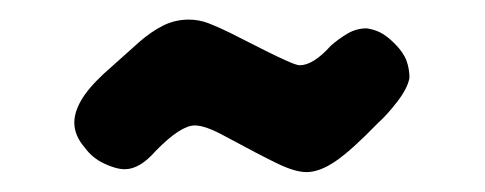

<svg xmlns="http://www.w3.org/2000/svg" viewBox="-20 -214 488 193"><path d="M206.1 -77.1Q186.5 -87.9 175.8 -87.9Q161.6 -87.9 136.7 -62.5Q120.6 -43.9 105.5 -43.9Q96.7 -43.9 84.7 -49.6Q72.8 -55.2 65.4 -65.4Q54.7 -77.6 54.7 -90.8Q54.7 -101.1 61.5 -113Q68.4 -125 84 -139.6L120.1 -171.9Q131.8 -182.1 143.8 -188.2Q155.8 -194.3 169.9 -194.3Q180.2 -194.3 190.2 -190.4Q200.2 -186.5 211.9 -180.7Q253.9 -159.2 266.1 -153.8Q277.8 -148.4 281.2 -148.4Q294.9 -148.4 312.5 -168Q320.8 -175.3 329.6 -180.4Q338.4 -185.5 348.6 -185.5Q355.5 -184.6 362.1 -181.4Q368.7 -178.2 377 -169.9Q385.7 -161.1 388.7 -152.8Q391.6 -144.5 391.6 -135.7Q389.6 -125 379.2 -111.6Q368.7 -98.1 360.4 -90.8Q333.5 -63 317.4 -52Q301.3 -41 288.1 -41Q276.9 -41 259.5 -49.3Q242.2 -57.6 206.1 -77.1Z"/></svg>

Font: Dangrek
Style: Regular
Weight: 400
Designer: Danh Hong
Version: Version 8.001; ttfautohint (v1.8.3)